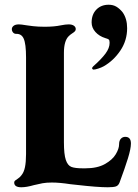

<svg xmlns="http://www.w3.org/2000/svg" viewBox="-20 -781 583 811"><path d="M40 -10Q40 -15 43.5 -18Q47 -21 55.5 -26.5Q64 -32 70 -40Q81 -53 85.5 -75Q90 -97 90 -130V-538Q90 -596 80 -618Q71 -638 50 -638H48Q40 -638 35 -644Q30 -650 30 -658Q30 -666 37.5 -672Q45 -678 60 -678Q69 -678 93 -674Q99 -673 119.5 -670.5Q140 -668 169 -668Q209 -668 237 -674Q257 -678 270 -678Q284 -678 292 -672.5Q300 -667 300 -658Q300 -653 296.5 -649Q293 -645 285 -640Q277 -635 270 -628Q250 -608 250 -558V-180Q250 -129 258 -105.5Q266 -82 281.5 -76Q297 -70 330 -70H340Q391 -70 423 -88Q455 -106 469 -129.5Q483 -153 483 -171Q483 -187 490.5 -195Q498 -203 509 -203Q533 -203 533 -175Q533 -153 520.5 -112.5Q508 -72 485 -10Q480 3 469.5 6.5Q459 10 435 10Q392 10 305 0L277 -3Q232 -10 199 -10Q176 -10 159.5 -7Q143 -4 123 1Q92 10 70 10Q40 10 40 -10ZM439 -761Q458 -761 472 -752.5Q486 -744 498 -729Q517 -702 517 -662Q517 -610 488.5 -567.5Q460 -525 418 -501Q409 -496 395.5 -491.5Q382 -487 375 -487Q373 -487 371 -489Q369 -491 369 -493Q369 -496 374 -501Q408 -531 425.5 -554.5Q443 -578 443 -600Q443 -611 439.5 -614Q436 -617 425 -620Q399 -628 383 -646Q367 -664 367 -686Q367 -720 387 -740.5Q407 -761 439 -761Z"/></svg>

Font: Raigarh
Style: Bold
Weight: 700
Designer: jaikishan Patel
Foundry: MagicType
Version: Version 1.000